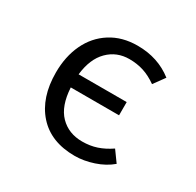

<svg xmlns="http://www.w3.org/2000/svg" viewBox="-124 -679 849 830"><g transform="rotate(30 300.0 -263.5)"><path d="M516 -480 476 -425Q442 -449 409 -459.5Q376 -470 338 -470Q275 -470 232 -427Q189 -384 180 -303H420V-237H179Q184 -147 227 -103Q270 -59 338 -59Q377 -59 410 -70Q443 -81 477 -104L516 -50Q482 -21 434 -5Q386 11 341 11Q222 11 156.5 -62.5Q91 -136 91 -261Q91 -341 120.5 -403.5Q150 -466 206.5 -502Q263 -538 340 -538Q442 -538 516 -480Z"/></g></svg>

Font: Fira Mono
Style: Regular
Weight: 400
Designer: Carrois Corporate & Edenspiekermann AG
Foundry: Carrois Corporate GbR & Edenspiekermann AG
Version: Version 3.206